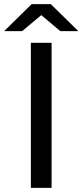

<svg xmlns="http://www.w3.org/2000/svg" viewBox="-44 -907 398 927"><path d="M-23.9 -756.8 108.9 -887.2H201.2L334 -756.8H247.1L155.3 -834L63 -756.8ZM105 0V-700.2H205.1V0Z"/></svg>

Font: Montserrat Medium
Style: Regular
Weight: 500
Designer: Julieta Ulanovsky
Foundry: Julieta Ulanovsky
Version: Version 7.200